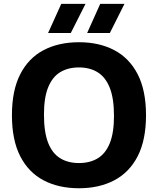

<svg xmlns="http://www.w3.org/2000/svg" viewBox="-20 -969 821 998"><path d="M390.5 9.5Q285 9.5 206.8 -31.5Q128.5 -72.5 85.2 -156.8Q42 -241 42 -370Q42 -499 85.2 -583.2Q128.5 -667.5 206.8 -708.5Q285 -749.5 390.5 -749.5Q496 -749.5 574.2 -708.2Q652.5 -667 695.8 -582.8Q739 -498.5 739 -370Q739 -241.5 695.8 -157.2Q652.5 -73 574 -31.8Q495.5 9.5 390.5 9.5ZM390.5 -121.5Q447.5 -121.5 488.2 -146.2Q529 -171 550.8 -225Q572.5 -279 572.5 -366.5Q572.5 -457.5 550.5 -512.8Q528.5 -568 487.8 -593.2Q447 -618.5 390.5 -618.5Q334 -618.5 293.2 -594Q252.5 -569.5 230.5 -515.5Q208.5 -461.5 208.5 -373.5Q208.5 -282 230.2 -226.8Q252 -171.5 292.8 -146.5Q333.5 -121.5 390.5 -121.5ZM433 -797.5 501 -949H627L551 -797.5ZM230 -797.5 298.5 -949H424.5L348 -797.5Z"/></svg>

Font: Encode Sans SC
Style: Bold
Weight: 700
Version: Version 3.002